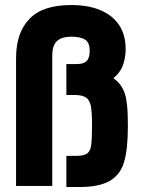

<svg xmlns="http://www.w3.org/2000/svg" viewBox="-20 -730 564 764"><path d="M286.1 -109.9Q314.5 -109.9 328.1 -120.1Q339.8 -130.4 342.8 -151.9Q346.2 -180.2 346.2 -230Q346.2 -281.2 341.8 -307.1Q337.4 -329.1 324.2 -340.8Q308.1 -352.1 276.9 -352.1H244.1V-475.1H285.2Q314 -475.1 325.2 -487.8Q336.9 -499.5 336.9 -528.8Q336.9 -558.1 320.8 -570.8Q301.8 -584 265.1 -584Q224.1 -584 206.1 -565.9Q188 -549.3 188 -508.8V9.8H43.9V-498Q43.9 -600.1 97.2 -654.8Q149.4 -710 264.2 -710Q364.3 -710 421.9 -665Q480 -619.1 480 -535.2Q480 -495.6 465.8 -461.9Q454.1 -437.5 431.2 -418.9Q452.1 -404.3 463.9 -384.8Q479.5 -361.3 483.9 -324.2Q488.8 -294.4 488.8 -228Q488.8 -136.7 474.1 -86.9Q460 -35.2 416 -9.8Q374.5 14.2 294.9 14.2H244.1V-109.9Z"/></svg>

Font: D-DIN-PRO Heavy
Style: Bold
Weight: 900
Designer: Charles Nix
Foundry: CyberFei
Version: Version 1.000;hotconv 1.0.109;makeotfexe 2.5.65596